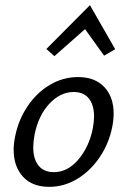

<svg xmlns="http://www.w3.org/2000/svg" viewBox="-20 -720 494 745"><path d="M33 -139Q33 -164 39 -192Q52 -256 87.5 -308.5Q123 -361 174 -391Q225 -421 283 -421Q348 -421 384.5 -382.5Q421 -344 421 -279Q421 -254 415 -225Q402 -162 366.5 -109.5Q331 -57 280 -26Q229 5 171 5Q105 5 69 -34.5Q33 -74 33 -139ZM340 -221Q345 -249 345 -268Q345 -312 325 -337.5Q305 -363 266 -363Q214 -363 171.5 -317.5Q129 -272 114 -197Q109 -169 109 -149Q109 -103 129.5 -77.5Q150 -52 189 -52Q243 -52 284.5 -101.5Q326 -151 340 -221ZM427 -529 384 -504 310 -607 191 -502 160 -530 329 -700Z"/></svg>

Font: Ysabeau Medium
Style: Italic
Weight: 500
Italic angle: -12°
Designer: Christian Thalmann (Catharsis Fonts)
Version: Version 0.003